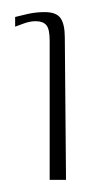

<svg xmlns="http://www.w3.org/2000/svg" viewBox="-20 -556 171 317"><path d="M62 -259V-489Q62 -508 56.5 -514.5Q51 -521 39 -521Q30 -521 20 -517.5Q10 -514 5 -512V-528Q13 -530 26 -533Q39 -536 54 -536Q73 -536 80 -526Q87 -516 87 -494L89 -259Z"/></svg>

Font: Genos Thin ExtraLight
Style: Regular
Weight: 250
Version: Version 1.010